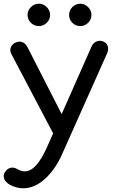

<svg xmlns="http://www.w3.org/2000/svg" viewBox="-46 -771 614 1031"><path d="M78 240Q60 240 41.5 235Q23 230 5 220Q-17 207 -24 188Q-31 169 -18 151Q-6 134 11 130Q28 126 47 137Q58 143 67.5 146Q77 149 87 149Q119 149 148.5 116Q178 83 207 18L446 -522Q455 -542 473.5 -549Q492 -556 511 -547Q528 -540 533 -521.5Q538 -503 528 -482L287 58Q251 139 195.5 189.5Q140 240 78 240ZM306 -22Q287 -14 270.5 -20.5Q254 -27 244 -46L15 -481Q5 -500 12.5 -517.5Q20 -535 39 -543Q58 -551 74.5 -544.5Q91 -538 101 -519L321 -88Q331 -69 328 -49.5Q325 -30 306 -22ZM163 -631Q138 -631 120 -648.5Q102 -666 102 -691Q102 -715 120 -733Q138 -751 163 -751Q187 -751 205 -733Q223 -715 223 -691Q223 -666 205 -648.5Q187 -631 163 -631ZM385 -631Q360 -631 342.5 -648.5Q325 -666 325 -691Q325 -715 342.5 -733Q360 -751 385 -751Q409 -751 427 -733Q445 -715 445 -691Q445 -666 427 -648.5Q409 -631 385 -631Z"/></svg>

Font: Comfortaa
Style: Bold
Weight: 700
Designer: Johan Aakerlund
Foundry: Johan Aakerlund
Version: Version 3.104; ttfautohint (v1.8.1.43-b0c9)